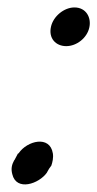

<svg xmlns="http://www.w3.org/2000/svg" viewBox="-20 -500 261 516"><path d="M18 -69C12 -58 9 -47 13 -32C24 15 85 -6 106 -36L107 -38C110 -44 114 -50 118 -55C121 -64 124 -76 122 -88C114 -137 53 -122 30 -88L28 -87L19 -70ZM117 -428C110 -397 130 -376 158 -376C186 -376 214 -398 220 -426C226 -452 212 -480 180 -480C152 -480 123 -456 117 -428Z"/></svg>

Font: Stray Cat
Style: ExBlkObl
Weight: 1000
Version: Version 1.0